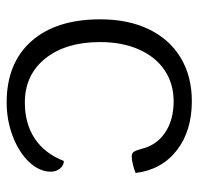

<svg xmlns="http://www.w3.org/2000/svg" viewBox="-30 -570 610 591"><g transform="rotate(90 275.5 -275.0)"><path d="M40 -278Q40 -364 70.5 -427.5Q101 -491 158 -525.5Q215 -560 292 -560Q384 -560 443.5 -513.5Q503 -467 513 -387Q504 -383 488.5 -379Q473 -375 463 -375Q453 -375 448.5 -380.5Q444 -386 439 -404Q428 -451 389 -477.5Q350 -504 292 -504Q238 -504 196.5 -476Q155 -448 132.5 -396.5Q110 -345 110 -278Q110 -172 160.5 -109Q211 -46 296 -46Q361 -46 407 -76.5Q453 -107 476 -166Q490 -166 499.5 -154Q509 -142 509 -126Q509 -91 479.5 -59.5Q450 -28 400.5 -9Q351 10 296 10Q175 10 107.5 -66Q40 -142 40 -278Z"/></g></svg>

Font: Krub
Style: Regular
Weight: 400
Designer: Ekaluck Peanpanawate
Foundry: Cadson Demak Co.,Ltd.
Version: Version 1.000; ttfautohint (v1.6)